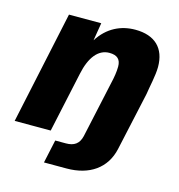

<svg xmlns="http://www.w3.org/2000/svg" viewBox="-105 -643 827 885"><g transform="rotate(15 309.0 -200.0)"><path d="M184 150H292C400 150 477 98 498 1L559 -277C564 -313 578 -370 578 -411C578 -500 527 -550 433 -550C365 -550 302 -521 259 -453L273 -538H119L4 0H176L238 -287C255 -369 292 -416 345 -416C383 -416 400 -399 400 -365C400 -340 395 -311 389 -286L330 -15C321 24 297 39 259 39H208Z"/></g></svg>

Font: Geist ExtraBold
Style: Italic
Weight: 800
Italic angle: -12°
Designer: Basement.studio, Andrés Briganti, Mateo Zaragoza
Foundry: Basement.studio, Vercel, Andrés Briganti, Guido Ferreyra, Mateo Zaragoza
Version: Version 1.500